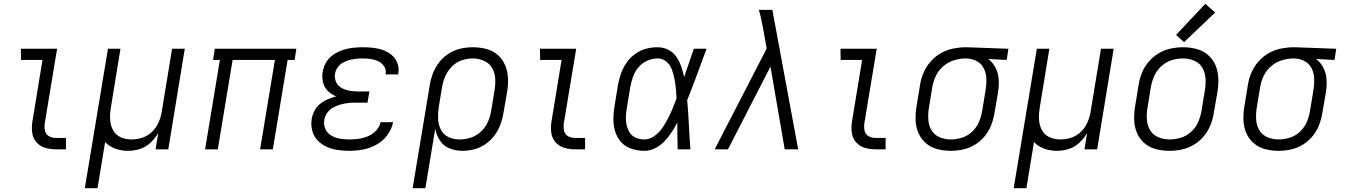

<svg xmlns="http://www.w3.org/2000/svg" viewBox="-20 -787 7096 1012"><path d="M274 0H328V-60H274Q254 -60 237.5 -69.5Q221 -79 217 -98.5Q213 -118 216 -138L281 -530H90L91 -471H204L151 -148Q146 -118 149.5 -89Q153 -60 171 -38.5Q189 -17 216.5 -8.5Q244 0 274 0Z M427 205H494L534 -38Q556 -15 588 -3.5Q620 8 654 8Q685 8 716.5 -1.5Q748 -11 773 -34.5Q798 -58 814 -86L800 0H867L954 -530H887L832 -195Q827 -167 815 -140Q803 -113 780.5 -91.5Q758 -70 729.5 -61Q701 -52 673 -52Q642 -52 615.5 -64Q589 -76 575.5 -101.5Q562 -127 560.5 -157Q559 -187 564 -218L615 -530H549Z M1061 0H1128L1206 -471H1429L1351 0H1418L1496 -471H1533L1542 -530H1112L1103 -471H1139Z M1822 8Q1858 8 1894.5 1Q1931 -6 1965 -25Q1999 -44 2022 -75.5Q2045 -107 2052 -143H1986Q1981 -119 1962.5 -99Q1944 -79 1920 -69Q1896 -59 1871.5 -55.5Q1847 -52 1823 -52Q1797 -52 1772.5 -56Q1748 -60 1727 -72Q1706 -84 1695.5 -106Q1685 -128 1689 -154Q1692 -174 1704.5 -192Q1717 -210 1736.5 -220.5Q1756 -231 1776 -236.5Q1796 -242 1816 -244Q1836 -246 1856 -246H1917L1927 -305H1866Q1843 -305 1821 -309Q1799 -313 1779.5 -324Q1760 -335 1751 -355.5Q1742 -376 1746 -399Q1749 -416 1760 -432Q1771 -448 1787.5 -457Q1804 -466 1821.5 -470.5Q1839 -475 1856.5 -477Q1874 -479 1892 -479Q1913 -479 1934 -476Q1955 -473 1973.5 -464.5Q1992 -456 2004 -438.5Q2016 -421 2013 -400Q2012 -398 2012 -395H2078Q2079 -399 2080 -403Q2084 -431 2074 -456Q2064 -481 2044 -497.5Q2024 -514 1999 -523Q1974 -532 1946.5 -535Q1919 -538 1892 -538Q1866 -538 1839.5 -535Q1813 -532 1787 -523.5Q1761 -515 1737.5 -499Q1714 -483 1699.5 -459Q1685 -435 1681 -409Q1676 -381 1682.5 -353.5Q1689 -326 1708 -307.5Q1727 -289 1752 -279Q1730 -273 1708.5 -264Q1687 -255 1668 -240Q1649 -225 1638 -204Q1627 -183 1623 -161Q1618 -130 1625.5 -99.5Q1633 -69 1653.5 -47.5Q1674 -26 1701.5 -13.5Q1729 -1 1760 3.5Q1791 8 1822 8Z M2155 205H2222L2274 -108Q2280 -75 2298.5 -46.5Q2317 -18 2349 -5Q2381 8 2417 8Q2448 8 2479.5 0Q2511 -8 2539 -27.5Q2567 -47 2587 -74Q2607 -101 2618 -131.5Q2629 -162 2634 -193L2653 -303Q2659 -339 2657.5 -375Q2656 -411 2642.5 -443Q2629 -475 2603.5 -497.5Q2578 -520 2543.5 -529Q2509 -538 2473 -538Q2441 -538 2408.5 -531Q2376 -524 2346.5 -505.5Q2317 -487 2295.5 -459.5Q2274 -432 2262 -400.5Q2250 -369 2245 -337ZM2402 -52Q2370 -52 2343 -65Q2316 -78 2303 -105Q2290 -132 2289 -163Q2288 -194 2293 -225L2310 -328Q2315 -357 2327 -385Q2339 -413 2361.5 -436Q2384 -459 2413.5 -469Q2443 -479 2472 -479Q2502 -479 2530 -467Q2558 -455 2573 -430Q2588 -405 2590 -374.5Q2592 -344 2587 -313L2569 -203Q2564 -173 2551.5 -144.5Q2539 -116 2515 -93.5Q2491 -71 2461.5 -61.5Q2432 -52 2402 -52Z M3010 0H3064V-60H3010Q2990 -60 2973.5 -69.5Q2957 -79 2953 -98.5Q2949 -118 2952 -138L3017 -530H2826L2827 -471H2940L2887 -148Q2882 -118 2885.5 -89Q2889 -60 2907 -38.5Q2925 -17 2952.5 -8.5Q2980 0 3010 0Z M3376 8Q3405 8 3432.5 -5.5Q3460 -19 3481.5 -41.5Q3503 -64 3519.5 -89Q3536 -114 3550 -141Q3550 -140 3550 -139V-134Q3550 -100 3550.5 -67Q3551 -34 3552 0H3619Q3614 -65 3611 -129.5Q3608 -194 3602 -259Q3629 -326 3654 -394Q3679 -462 3704 -530H3637Q3624 -493 3611.5 -455.5Q3599 -418 3586 -381Q3580 -409 3570.5 -436.5Q3561 -464 3545 -487.5Q3529 -511 3503 -524.5Q3477 -538 3446 -538Q3415 -538 3384.5 -530Q3354 -522 3327 -502Q3300 -482 3281.5 -455Q3263 -428 3252.5 -398Q3242 -368 3237 -337L3219 -227Q3213 -193 3213 -158.5Q3213 -124 3223 -92.5Q3233 -61 3255 -37Q3277 -13 3309.5 -2.5Q3342 8 3376 8ZM3376 -52Q3353 -52 3332.5 -60.5Q3312 -69 3300 -87Q3288 -105 3283 -127Q3278 -149 3279 -172Q3280 -195 3284 -218L3302 -328Q3307 -355 3316.5 -382Q3326 -409 3345 -432Q3364 -455 3391.5 -467Q3419 -479 3446 -479Q3473 -479 3492.5 -462Q3512 -445 3521 -421Q3530 -397 3535 -371.5Q3540 -346 3542.5 -320Q3545 -294 3546 -268Q3536 -241 3525 -214.5Q3514 -188 3500.5 -162Q3487 -136 3470.5 -112Q3454 -88 3429 -70Q3404 -52 3376 -52Z M3747 0H3817L4041 -436L4116 0H4187L4051 -735H3980Q3988 -707 3994 -678.5Q4000 -650 4005 -621L4021 -531Z M4594 0H4648V-60H4594Q4574 -60 4557.5 -69.5Q4541 -79 4537 -98.5Q4533 -118 4536 -138L4601 -530H4410L4411 -471H4524L4471 -148Q4466 -118 4469.5 -89Q4473 -60 4491 -38.5Q4509 -17 4536.5 -8.5Q4564 0 4594 0Z M4991 8Q5023 8 5056 1Q5089 -6 5119 -24.5Q5149 -43 5171 -70Q5193 -97 5205 -129Q5217 -161 5222 -193L5241 -303Q5246 -336 5244 -368.5Q5242 -401 5227.5 -429.5Q5213 -458 5189 -476L5286 -471L5295 -530L5074 -538H5073Q5040 -538 5006 -531.5Q4972 -525 4940.5 -507.5Q4909 -490 4885 -462.5Q4861 -435 4847.5 -403Q4834 -371 4829 -337L4811 -227Q4805 -191 4806 -155Q4807 -119 4820.5 -87Q4834 -55 4860 -32.5Q4886 -10 4920.5 -1Q4955 8 4991 8ZM4992 -52Q4961 -52 4933 -63.5Q4905 -75 4890 -100Q4875 -125 4873 -156Q4871 -187 4876 -218L4894 -328Q4899 -358 4913 -387.5Q4927 -417 4952.5 -438.5Q4978 -460 5009 -469.5Q5040 -479 5070 -479Q5100 -479 5126 -466Q5152 -453 5165 -427.5Q5178 -402 5179 -372Q5180 -342 5175 -313L5157 -203Q5152 -173 5140 -144.5Q5128 -116 5104.5 -93.5Q5081 -71 5051 -61.5Q5021 -52 4992 -52Z M5323 205H5390L5430 -38Q5452 -15 5484 -3.5Q5516 8 5550 8Q5581 8 5612.5 -1.5Q5644 -11 5669 -34.5Q5694 -58 5710 -86L5696 0H5763L5850 -530H5783L5728 -195Q5723 -167 5711 -140Q5699 -113 5676.5 -91.5Q5654 -70 5625.5 -61Q5597 -52 5569 -52Q5538 -52 5511.5 -64Q5485 -76 5471.5 -101.5Q5458 -127 5456.5 -157Q5455 -187 5460 -218L5511 -530H5445Z M6143 8Q6176 8 6209 1Q6242 -6 6272.5 -24Q6303 -42 6325.5 -69.5Q6348 -97 6360.5 -128.5Q6373 -160 6378 -193L6397 -303Q6403 -339 6401.5 -375.5Q6400 -412 6386.5 -443.5Q6373 -475 6347 -497.5Q6321 -520 6286.5 -529Q6252 -538 6216 -538Q6184 -538 6150.5 -531Q6117 -524 6087 -506Q6057 -488 6034 -461Q6011 -434 5998.5 -402Q5986 -370 5981 -337L5963 -227Q5957 -191 5958 -155Q5959 -119 5972.5 -87Q5986 -55 6012 -32.5Q6038 -10 6072.5 -1Q6107 8 6143 8ZM6145 -52Q6114 -52 6086 -63.5Q6058 -75 6042.5 -100Q6027 -125 6025 -156Q6023 -187 6028 -218L6046 -328Q6051 -357 6063.5 -386Q6076 -415 6100.5 -437.5Q6125 -460 6155 -469.5Q6185 -479 6215 -479Q6245 -479 6273.5 -467.5Q6302 -456 6317 -430.5Q6332 -405 6334 -374.5Q6336 -344 6331 -313L6313 -203Q6308 -173 6295.5 -144Q6283 -115 6258.5 -92.5Q6234 -70 6204 -61Q6174 -52 6145 -52ZM6221 -565 6385 -721 6333 -767 6179 -603Z M6719 8Q6751 8 6784 1Q6817 -6 6847 -24.5Q6877 -43 6899 -70Q6921 -97 6933 -129Q6945 -161 6950 -193L6969 -303Q6974 -336 6972 -368.5Q6970 -401 6955.5 -429.5Q6941 -458 6917 -476L7014 -471L7023 -530L6802 -538H6801Q6768 -538 6734 -531.5Q6700 -525 6668.5 -507.5Q6637 -490 6613 -462.5Q6589 -435 6575.5 -403Q6562 -371 6557 -337L6539 -227Q6533 -191 6534 -155Q6535 -119 6548.5 -87Q6562 -55 6588 -32.5Q6614 -10 6648.5 -1Q6683 8 6719 8ZM6720 -52Q6689 -52 6661 -63.5Q6633 -75 6618 -100Q6603 -125 6601 -156Q6599 -187 6604 -218L6622 -328Q6627 -358 6641 -387.5Q6655 -417 6680.5 -438.5Q6706 -460 6737 -469.5Q6768 -479 6798 -479Q6828 -479 6854 -466Q6880 -453 6893 -427.5Q6906 -402 6907 -372Q6908 -342 6903 -313L6885 -203Q6880 -173 6868 -144.5Q6856 -116 6832.5 -93.5Q6809 -71 6779 -61.5Q6749 -52 6720 -52Z"/></svg>

Font: Iosevka Sparkle Light Oblique
Style: Regular
Weight: 300
Italic angle: -9°
Designer: Belleve Invis
Foundry: Belleve Invis
Version: Version 4.5.0; ttfautohint (v1.8.3)